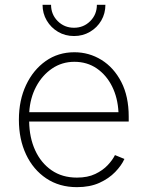

<svg xmlns="http://www.w3.org/2000/svg" viewBox="-20 -772 615 804"><path d="M302.2 11.7Q228.5 11.7 173.8 -24.9Q119.1 -61.5 89.1 -125.2Q59.1 -189 59.1 -270.5Q59.1 -352.1 89.1 -415.8Q119.1 -479.5 171.4 -516.4Q223.6 -553.2 291.5 -553.2Q353 -553.2 404.8 -521.2Q456.5 -489.3 487.8 -429Q519 -368.7 519 -283.7V-263.2H102.1Q103 -195.8 127.2 -142.8Q151.4 -89.8 195.8 -59.1Q240.2 -28.3 302.2 -28.3Q347.2 -28.3 378.9 -43.5Q410.6 -58.6 431.2 -80.6Q451.7 -102.5 461.4 -122.6L501 -106.4Q488.8 -79.1 462.4 -51.8Q436 -24.4 396.2 -6.3Q356.4 11.7 302.2 11.7ZM102.5 -302.2H476.1Q473.1 -362.3 449.5 -409.9Q425.8 -457.5 385.3 -485.4Q344.7 -513.2 291.5 -513.2Q239.7 -513.2 198.2 -485.1Q156.7 -457 131.3 -409.2Q106 -361.3 102.5 -302.2ZM290 -621.1Q252.9 -621.1 223.1 -638.7Q193.4 -656.2 175.8 -686Q158.2 -715.8 158.2 -752H193.8Q193.8 -711.4 221.7 -683.6Q249.5 -655.8 290 -655.8Q330.1 -655.8 357.9 -683.6Q385.7 -711.4 385.7 -752H421.4Q421.4 -715.8 404.1 -686Q386.7 -656.2 356.7 -638.7Q326.7 -621.1 290 -621.1Z"/></svg>

Font: Inter Extra Light
Style: Regular
Weight: 200
Designer: Rasmus Andersson
Foundry: rsms
Version: Version 4.000;git-3c8e0fc